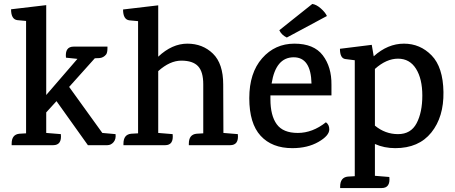

<svg xmlns="http://www.w3.org/2000/svg" viewBox="-20 -735 2301 972"><path d="M353 -499H524V-492Q524 -468 517 -459Q504 -443 484 -441L460 -440L330 -295L498 -62L565 -56Q568 -31 555 -15.5Q542 0 523 0H425L266 -223L214 -166V-62L288 -56Q294 0 249 0H39V-8Q39 -54 78 -58L112 -60V-629L68 -633Q36 -637 36 -688L214 -709V-254L372 -437L314 -443Q308 -499 353 -499Z M1145 0H936V-8Q936 -54 975 -58L1009 -60V-308Q1009 -372 982.5 -400Q956 -428 898 -428Q840 -428 781 -375V-62L854 -56Q860 0 816 0H605V-8Q605 -54 644 -58L679 -60V-628L635 -632Q603 -636 603 -687L781 -708V-448Q851 -514 928.5 -514Q1006 -514 1058 -463.5Q1110 -413 1110 -307L1111 -62L1184 -56Q1190 0 1145 0Z M1349 -252V-233Q1349 -150 1381 -106Q1413 -62 1487.5 -62Q1562 -62 1630 -116Q1647 -104 1647 -80Q1647 -48 1592 -16.5Q1537 15 1460 15Q1357 15 1299.5 -47.5Q1242 -110 1242 -238Q1242 -366 1307 -440Q1372 -514 1470.5 -514Q1569 -514 1614 -455Q1659 -396 1658 -306V-252ZM1467 -445Q1376 -445 1355 -312H1557Q1554 -445 1467 -445ZM1635 -654 1432 -545Q1405 -558 1394 -582L1561 -715Q1582 -712 1604.5 -692Q1627 -672 1635 -654Z M1981 15Q1925 15 1878 -6V155L1951 161Q1957 217 1912 217H1702V210Q1702 163 1741 159L1776 157V-430L1729 -436Q1701 -439 1701 -488L1862 -508L1872 -450Q1943 -514 2025 -514Q2107 -514 2165 -454.5Q2223 -395 2225 -269Q2227 -143 2163.5 -64Q2100 15 1981 15ZM1878 -99Q1930 -56 1995 -56Q2060 -56 2089 -111Q2118 -166 2118 -251Q2118 -336 2086 -387Q2054 -438 1995 -438Q1936 -438 1878 -386Z"/></svg>

Font: Karma SemiBold
Style: Regular
Weight: 600
Designer: Joana Correia
Foundry: Indian Type Foundry
Version: Version 1.202;PS 1.0;hotconv 1.0.78;makeotf.lib2.5.61930; tt